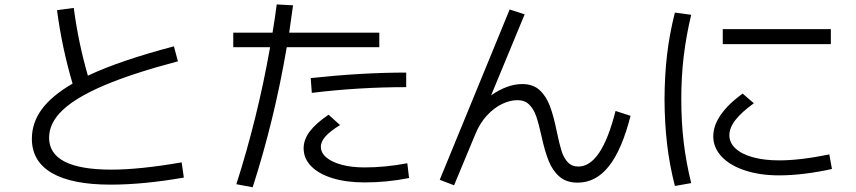

<svg xmlns="http://www.w3.org/2000/svg" viewBox="-20 -793 3790 850"><path d="M121.1 -178.7Q121.1 -249.5 165 -309.3Q209 -369.1 301.3 -422.9Q254.4 -581.5 232.4 -748L306.6 -757.8Q326.7 -604.5 369.1 -458Q509.3 -524.4 750 -587.9L767.6 -521.5Q567.9 -468.8 442.4 -415.5Q316.9 -362.3 257.1 -305.4Q197.3 -248.5 197.3 -183.6Q197.3 -42 473.6 -42Q598.1 -42 784.2 -74.2L793.9 -6.8Q614.3 24.4 469.7 24.4Q298.3 24.4 209.7 -27.1Q121.1 -78.6 121.1 -178.7Z M1175.8 -584H1012.7V-648.4H1186.5Q1197.8 -715.8 1205.1 -773.4L1277.3 -769.5Q1266.1 -686 1260.3 -648.4H1659.2V-584H1249.5Q1194.8 -262.7 1098.6 36.1L1026.4 22.5Q1120.6 -272 1175.8 -584ZM1324.2 -136.7Q1324.2 -174.8 1350.8 -210.4Q1377.4 -246.1 1434.6 -285.2L1485.4 -239.3Q1441.4 -212.4 1420.9 -189Q1400.4 -165.5 1400.4 -143.6Q1400.4 -116.7 1424.8 -95.9Q1449.2 -75.2 1493.2 -63.5Q1537.1 -51.8 1593.8 -51.8Q1686 -51.8 1783.2 -70.3L1791 -4.9Q1694.8 14.6 1593.8 14.6Q1513.2 14.6 1452.1 -4.2Q1391.1 -22.9 1357.7 -57.1Q1324.2 -91.3 1324.2 -136.7ZM1778.3 -471.7V-407.2Q1567.9 -407.2 1360.4 -381.8L1355.5 -447.3Q1581.5 -471.7 1778.3 -471.7Z M1926.8 2.9 2236.3 -751 2302.7 -729.5 2154.3 -371.1Q2188.5 -395 2223.6 -408Q2258.8 -420.9 2292 -420.9Q2339.4 -420.9 2368.7 -394.3Q2397.9 -367.7 2414.6 -323.2Q2431.2 -278.8 2445.3 -209Q2456.5 -154.8 2466.1 -124.5Q2475.6 -94.2 2493.4 -75Q2511.2 -55.7 2541 -55.7Q2591.3 -55.7 2632.6 -116.9Q2673.8 -178.2 2705.1 -301.8L2771.5 -280.3Q2733.4 -130.4 2675.8 -57.4Q2618.2 15.6 2537.1 15.6Q2488.3 15.6 2457.5 -10.5Q2426.8 -36.6 2409.2 -80.3Q2391.6 -124 2377 -191.4Q2364.7 -246.6 2353.8 -278.3Q2342.8 -310.1 2323 -329.8Q2303.2 -349.6 2270.5 -349.6Q2238.3 -349.6 2202.9 -332.8Q2167.5 -315.9 2135.7 -281.7Q2104 -247.6 2084 -198.2L1990.2 27.3Z M3137.7 -189.5Q3137.7 -283.2 3267.6 -378.9L3317.4 -335.9Q3262.2 -295.9 3235.6 -261.5Q3209 -227.1 3209 -194.3Q3209 -161.1 3236.3 -135.7Q3263.7 -110.4 3313.5 -96.7Q3363.3 -83 3429.7 -83Q3522.9 -83 3651.4 -109.4L3663.1 -44.9Q3604.5 -31.7 3543.7 -24.2Q3482.9 -16.6 3429.7 -16.6Q3344.2 -16.6 3277.8 -38.6Q3211.4 -60.5 3174.6 -99.9Q3137.7 -139.2 3137.7 -189.5ZM3179.7 -664.1H3658.2V-597.7H3179.7ZM2921.9 -353.5Q2922.4 -459 2933.1 -550.8Q2943.8 -642.6 2967.8 -737.3L3040 -727.5Q3017.6 -633.8 3006.8 -543.5Q2996.1 -453.1 2996.1 -353.5Q2996.1 -253.4 3006.8 -163.1Q3017.6 -72.8 3040 17.6L2967.8 30.3Q2943.8 -63.5 2933.1 -155.8Q2922.4 -248 2921.9 -353.5Z"/></svg>

Font: Pretendard JP
Style: Regular
Weight: 400
Designer: Base glyphs from Inter by Rasmus Andersson; Hangeul glyphs from Noto Sans CJK(Source Han Sans) by Jang Soo-young and Kan
Foundry: Kil Hyung-jin
Version: Version 1.309